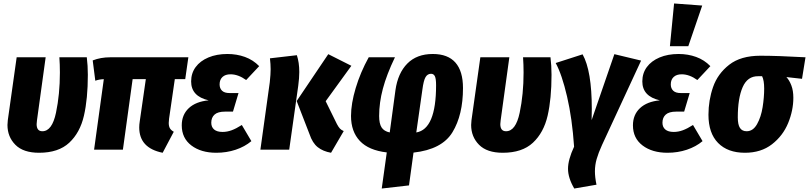

<svg xmlns="http://www.w3.org/2000/svg" viewBox="-20 -862 4660 1106"><path d="M486 -431Q486 -293 463.5 -195.5Q441 -98 379 -40Q317 18 205 18Q114 18 68.5 -28Q23 -74 23 -142Q23 -152 25 -170L76 -532H243L193 -169Q191 -153 191 -147Q191 -106 224 -106Q280 -106 302.5 -212.5Q325 -319 325 -444Q325 -490 322 -532H480Q486 -484 486 -431Z M954 -179Q952 -161 952 -154Q952 -135 958.5 -123.5Q965 -112 981 -103L917 18Q782 -9 782 -128Q782 -144 785 -163L820 -406H744L688 0H522L578 -406Q551 -405 529 -397L514 -514Q560 -532 615 -532H1065L1047 -406H987Z M1027 -140Q1027 -201 1067.5 -239Q1108 -277 1182 -284Q1081 -307 1081 -393Q1081 -440 1107 -475.5Q1133 -511 1180.5 -531Q1228 -551 1290 -551Q1344 -551 1391 -534Q1438 -517 1473 -481L1398 -401Q1352 -434 1308 -434Q1278 -434 1261.5 -418.5Q1245 -403 1245 -376Q1245 -353 1259 -339.5Q1273 -326 1302 -326H1354L1322 -219H1276Q1235 -219 1216 -202Q1197 -185 1197 -155Q1197 -130 1213.5 -116Q1230 -102 1262 -102Q1288 -102 1314 -111.5Q1340 -121 1373 -142L1428 -49Q1390 -17 1337.5 0.5Q1285 18 1226 18Q1138 18 1082.5 -24Q1027 -66 1027 -140Z M1763 -89 1689 -280 1871 -550 2004 -483 1856 -279 1921 -147Q1930 -130 1938 -121.5Q1946 -113 1960 -107L1887 18Q1841 10 1810.5 -14Q1780 -38 1763 -89ZM1534 -388Q1539 -435 1539 -463Q1539 -492 1535 -526L1690 -544Q1704 -502 1704 -447Q1704 -413 1698 -368L1646 0H1480Z M2647 -355Q2647 -200 2586.5 -100.5Q2526 -1 2362 17L2336 206L2179 224L2208 16Q2104 4 2053 -50Q2002 -104 2002 -194Q2002 -265 2029 -355Q2056 -445 2104 -532H2255Q2207 -432 2185.5 -351Q2164 -270 2164 -194Q2164 -150 2178 -128Q2192 -106 2225 -99L2258 -343Q2272 -441 2326.5 -496Q2381 -551 2473 -551Q2560 -551 2603.5 -501.5Q2647 -452 2647 -355ZM2413 -345 2378 -99Q2492 -118 2492 -371Q2492 -409 2485 -423Q2478 -437 2463 -437Q2443 -437 2431.5 -418Q2420 -399 2413 -345Z M3157 -431Q3157 -293 3134.5 -195.5Q3112 -98 3050 -40Q2988 18 2876 18Q2785 18 2739.5 -28Q2694 -74 2694 -142Q2694 -152 2696 -170L2747 -532H2914L2864 -169Q2862 -153 2862 -147Q2862 -106 2895 -106Q2951 -106 2973.5 -212.5Q2996 -319 2996 -444Q2996 -490 2993 -532H3151Q3157 -484 3157 -431Z M3389 -235Q3389 -193 3388 -170L3519 -550L3673 -513L3448 -27Q3427 19 3417 54Q3407 89 3407 125Q3407 159 3416 202L3288 224Q3252 163 3252 110Q3252 58 3287 -17Q3276 -179 3246.5 -306Q3217 -433 3181 -499L3336 -549Q3389 -454 3389 -235Z M3626 -140Q3626 -201 3666.5 -239Q3707 -277 3781 -284Q3680 -307 3680 -393Q3680 -440 3706 -475.5Q3732 -511 3779.5 -531Q3827 -551 3889 -551Q3943 -551 3990 -534Q4037 -517 4072 -481L3997 -401Q3951 -434 3907 -434Q3877 -434 3860.5 -418.5Q3844 -403 3844 -376Q3844 -353 3858 -339.5Q3872 -326 3901 -326H3953L3921 -219H3875Q3834 -219 3815 -202Q3796 -185 3796 -155Q3796 -130 3812.5 -116Q3829 -102 3861 -102Q3887 -102 3913 -111.5Q3939 -121 3972 -142L4027 -49Q3989 -17 3936.5 0.5Q3884 18 3825 18Q3737 18 3681.5 -24Q3626 -66 3626 -140ZM4025 -830 3945 -596H3839L3863 -842Z M4061 -201Q4061 -284 4087.5 -360.5Q4114 -437 4180.5 -489Q4247 -541 4360 -541Q4458 -541 4620 -532L4600 -408L4510 -418Q4527 -400 4538.5 -370Q4550 -340 4550 -299Q4550 -226 4520 -153Q4490 -80 4427 -31Q4364 18 4271 18Q4172 18 4116.5 -38.5Q4061 -95 4061 -201ZM4382 -352Q4382 -399 4370 -423H4348Q4286 -424 4258 -360Q4230 -296 4230 -186Q4230 -144 4242.5 -125Q4255 -106 4281 -106Q4318 -106 4341 -147Q4364 -188 4373 -244.5Q4382 -301 4382 -352Z"/></svg>

Font: Fira Sans Condensed ExtraBold
Style: Italic
Weight: 800
Width: 3
Italic angle: -8°
Designer: bBox Type GmbH & Carrois Corporate GbR & Edenspiekermann AG
Foundry: bBox Type GmbH & Carrois Corporate GbR & Edenspiekermann AG
Version: Version 4.301